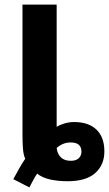

<svg xmlns="http://www.w3.org/2000/svg" viewBox="-20 -780 475 837"><path d="M38 1Q51 -23 64 -46Q77 -69 90 -88Q82 -105 80 -133Q78 -161 78 -193V-760H227V-227Q241 -236 261.5 -242Q282 -248 303 -248Q366 -248 400.5 -215Q435 -182 435 -120Q435 -61 395 -25.5Q355 10 275 10Q233 10 199 2.5Q165 -5 142 -23Q133 -10 125.5 4Q118 18 108 37ZM289 -79Q311 -79 323 -90Q335 -101 335 -119Q335 -159 288 -159Q254 -159 227 -135Q230 -109 245.5 -94Q261 -79 289 -79Z"/></svg>

Font: RS Noto Sans
Style: Bold
Weight: 700
Designer: Monotype Design Team
Foundry: Monotype Imaging Inc.
Version: Version 3.10